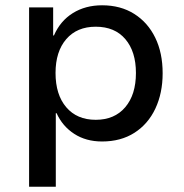

<svg xmlns="http://www.w3.org/2000/svg" viewBox="-20 -526 696 726"><path d="M90 180V-498H181V-392H184Q208 -447 255.5 -476.5Q303 -506 366 -506Q436 -506 487.5 -473.5Q539 -441 567 -383.5Q595 -326 595 -249Q595 -174 567.5 -115.5Q540 -57 488.5 -24Q437 9 366 9Q305 9 260.5 -20Q216 -49 194 -98H191V180ZM342 -73Q413 -73 453.5 -120.5Q494 -168 494 -250Q494 -331 454 -378Q414 -425 342 -425Q271 -425 230.5 -378Q190 -331 190 -250Q190 -168 230.5 -120.5Q271 -73 342 -73Z"/></svg>

Font: Nunito Sans 7pt Medium
Style: Regular
Weight: 500
Designer: Vernon Adams
Foundry: Vernon Adams
Version: Version 3.101;gftools[0.9.27]